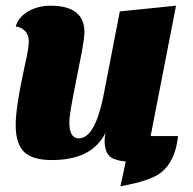

<svg xmlns="http://www.w3.org/2000/svg" viewBox="-20 -550 675 673"><path d="M508 -73 597 -530 400 -510 342 -211Q312 -65 256 -65Q223 -65 223 -122Q223 -151 249 -278L267 -369Q275 -412 276 -437Q276 -530 157 -530Q113 -530 79 -510Q45 -491 35 -457Q55 -455 68 -441Q81 -428 81 -404Q81 -380 66 -316Q35 -174 35 -112Q35 -47 64 -18Q93 11 162 11Q303 11 350 -85Q346 -67 347 -47Q350 -5 377 6Q399 15 421 16L402 103Q507 84 543 56Q595 16 604 -73Z"/></svg>

Font: Sansita One
Style: Regular
Weight: 400
Designer: Pablo Cosgaya
Foundry: Omnibus-Type
Version: Version 1.001